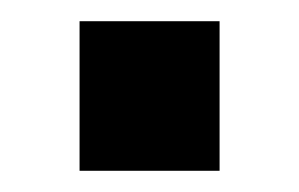

<svg xmlns="http://www.w3.org/2000/svg" viewBox="-20 -528 282 181"><path d="M55 -367V-508H187V-367Z"/></svg>

Font: CST
Style: Medium
Weight: 500
Version: Version 1.00